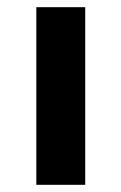

<svg xmlns="http://www.w3.org/2000/svg" viewBox="-20 -514 337 534"><path d="M81 0V-494H217V0Z"/></svg>

Font: Nunito Sans 10pt SemiExpanded
Style: Bold
Weight: 700
Width: 6
Designer: Vernon Adams
Foundry: Vernon Adams
Version: Version 3.101;gftools[0.9.27]